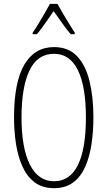

<svg xmlns="http://www.w3.org/2000/svg" viewBox="-20 -969 559 999"><path d="M466 -358Q466 -285 456 -218.5Q446 -152 423 -100.5Q400 -49 360.5 -19.5Q321 10 261 10Q200 10 160 -20.5Q120 -51 96.5 -103.5Q73 -156 63 -221.5Q53 -287 53 -358Q53 -541 106.5 -632.5Q160 -724 261 -724Q336 -724 381 -676.5Q426 -629 446 -546Q466 -463 466 -358ZM92 -358Q92 -199 135.5 -112.5Q179 -26 261 -26Q344 -26 385.5 -110.5Q427 -195 427 -358Q427 -518 385.5 -603.5Q344 -689 261 -689Q175 -689 133.5 -602.5Q92 -516 92 -358ZM279 -949Q292 -925 310 -894.5Q328 -864 344.5 -837.5Q361 -811 369 -799V-791H348Q327 -815 303.5 -848.5Q280 -882 259 -911Q240 -884 216 -849Q192 -814 172 -791H150V-799Q162 -816 178.5 -843Q195 -870 211.5 -898.5Q228 -927 240 -949Z"/></svg>

Font: Noto Sans Arabic UI XCn XLt
Style: Regular
Weight: 200
Width: 2
Designer: Monotype Design Team, Nadine Chahine and Nizar Qandah
Foundry: Monotype Imaging Inc.
Version: Version 2.010; ttfautohint (v1.8.4.7-5d5b)